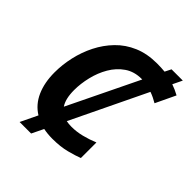

<svg xmlns="http://www.w3.org/2000/svg" viewBox="-228 -897 1108 1108"><g transform="rotate(45 326.0 -342.5)"><path d="M120 75 170 -29Q115 -63 87.5 -125Q60 -187 60 -270Q60 -333 74.5 -397.5Q89 -462 118.5 -520.5Q148 -579 193 -625.5Q238 -672 300 -698.5Q362 -725 442 -725Q477 -725 506 -722L525 -760H617L589 -702Q619 -692 652 -674L594 -552Q579 -561 563.5 -568.5Q548 -576 531 -582L309 -121Q328 -117 352 -117Q392 -117 434 -127.5Q476 -138 517 -155V-28Q487 -16 437 -3Q387 10 322 10Q283 10 249 3L214 75ZM212 -278Q212 -206 238 -168L447 -599H442Q382 -599 338.5 -569Q295 -539 267 -491Q239 -443 225.5 -386.5Q212 -330 212 -278Z"/></g></svg>

Font: BC Sans
Style: Bold Italic
Weight: 700
Italic angle: -12°
Designer: Monotype Design Team
Province of B.C.
Foundry: Monotype Imaging Inc.
Version: Version 2.000;GOOG;noto-source:20170915:90ef993387c0